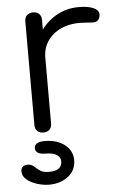

<svg xmlns="http://www.w3.org/2000/svg" viewBox="-55 -593 569 871"><g transform="rotate(-5 229.0 -157.5)"><path d="M122 -337Q125 -399 154.5 -448Q184 -497 231.5 -525Q279 -553 337 -553Q383 -553 408 -540Q433 -527 427 -502Q423 -487 413.5 -482Q404 -477 390.5 -478Q377 -479 360 -480Q304 -485 260.5 -468.5Q217 -452 191.5 -418Q166 -384 166 -337ZM128 0Q110 0 100 -10Q90 -20 90 -38V-509Q90 -527 100 -537Q110 -547 128 -547Q146 -547 156 -537Q166 -527 166 -509V-38Q166 -20 156 -10Q146 0 128 0ZM134 238Q108 238 80 229.5Q52 221 32.5 205Q13 189 13 167Q13 154 21 146.5Q29 139 42 139Q56 139 65.5 145Q75 151 83.5 159.5Q92 168 104.5 174Q117 180 139 180Q168 180 182.5 169Q197 158 197 137Q197 119 180.5 107.5Q164 96 128 96Q107 96 95 89Q83 82 83 68Q83 39 130 39Q186 39 221 66.5Q256 94 256 137Q256 183 220.5 210.5Q185 238 134 238Z"/></g></svg>

Font: Comfortaa
Style: Regular
Weight: 400
Designer: Johan Aakerlund
Foundry: Johan Aakerlund
Version: Version 3.104; ttfautohint (v1.8.1.43-b0c9)